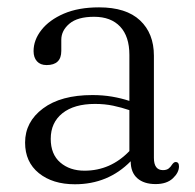

<svg xmlns="http://www.w3.org/2000/svg" viewBox="-20 -478 516 509"><path d="M46.5 -100Q46.5 -155 94 -190.5Q141.5 -226 225 -226Q252.5 -226 277.2 -221.8Q302 -217.5 323 -210.5V-332.5Q323 -381.5 298.5 -407.5Q274 -433.5 229.5 -433.5Q185.5 -433.5 164 -415.2Q142.5 -397 142.5 -372.5V-343Q142.5 -305.5 103.5 -305.5Q87 -305.5 78 -315.5Q69 -325.5 69 -342.5Q69 -372 89.8 -398.5Q110.5 -425 149.2 -441.8Q188 -458.5 242.5 -458.5Q314.5 -458.5 351.2 -424Q388 -389.5 388 -330.5V-59.5Q388 -27 412 -27Q421.5 -27 427 -31.2Q432.5 -35.5 436 -41.5Q441 -48.5 445.5 -48.5Q454.5 -48.5 454.5 -37Q454.5 -20.5 438.2 -5.2Q422 10 392.5 10Q361.5 10 344 -5.5Q326.5 -21 326.5 -50.5Q266.5 10.5 178.5 10.5Q119.5 10.5 83 -19Q46.5 -48.5 46.5 -100ZM114.5 -110Q114.5 -69 139.8 -47.2Q165 -25.5 204 -25.5Q273 -25.5 323 -77.5V-186Q302.5 -193 280 -197.8Q257.5 -202.5 232 -202.5Q176.5 -202.5 145.5 -177.8Q114.5 -153 114.5 -110Z"/></svg>

Font: Fraunces 72pt S050 Light
Style: Regular
Weight: 300
Version: Version 1.000; ttfautohint (v1.8.3)